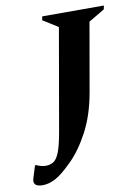

<svg xmlns="http://www.w3.org/2000/svg" viewBox="-160 -615 588 816"><g transform="rotate(-10 133.5 -206.5)"><path d="M-42 147Q-89 147 -76 109L-60 58H-55Q-34 68 -14 68Q4 68 18.5 59Q33 50 44 22Q55 -6 65 -62L142 -503L77 -544L80 -560H346L343 -544L274 -503L222 -206Q205 -110 167.5 -40Q130 30 86 73Q42 117 13 132Q-16 147 -42 147Z"/></g></svg>

Font: Spectral SC
Style: Bold Italic
Weight: 700
Italic angle: -10°
Designer: Jean-Baptiste Levee
Foundry: Production Type
Version: Version 2.001